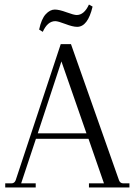

<svg xmlns="http://www.w3.org/2000/svg" viewBox="-20 -824 592 844"><path d="M223 -731Q189 -731 168 -684L152 -694Q162 -741 181 -761.5Q200 -782 221 -782Q240 -782 272.5 -770Q305 -758 317 -758Q350 -758 371 -804L387 -795Q366 -706 319 -706Q300 -706 267.5 -718.5Q235 -731 223 -731ZM522 -18H549V0H371V-18H437L369 -214H138L73 -18H137V0H3V-18H30Q44 -18 49 -32L247 -630H292L503 -32Q508 -18 522 -18ZM146 -238H360L250 -554Z"/></svg>

Font: Arapey Thin
Style: Regular
Weight: 100
Designer: Eduardo Rodriguez Tunni
Foundry: Eduardo Rodriguez Tunni
Version: Version 4.000;hotconv 1.0.109;makeotfexe 2.5.65596